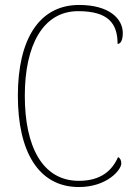

<svg xmlns="http://www.w3.org/2000/svg" viewBox="-20 -744 545 774"><path d="M298 10C411 10 469 -59 469 -85C469 -97 465 -106 456 -111C433 -58 388 -15 298 -15C151 -15 80 -153 80 -358C80 -561 153 -699 295 -699C416 -699 454 -650 454 -567C467 -567 475 -583 475 -611C475 -668 421 -724 299 -724C138 -724 52 -586 52 -358C52 -133 135 10 298 10Z"/></svg>

Font: Noto Serif Armenian SemiCondensed Thin
Style: Regular
Weight: 100
Width: 4
Designer: Monotype Design Team
Foundry: Monotype Imaging Inc.
Version: Version 2.008